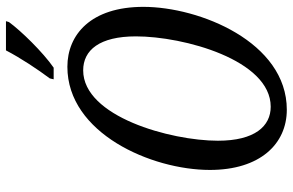

<svg xmlns="http://www.w3.org/2000/svg" viewBox="-189 -782 982 644"><g transform="rotate(-90 302.0 -460.0)"><path d="M358 -771H397C449 -807 521 -881 550 -921L553 -931H455C429 -881 391 -824 361 -784ZM256 11C483 11 601 -282 601 -470C601 -646 508 -725 400 -725C177 -725 54 -443 54 -247C54 -79 141 11 256 11ZM266 -43C201 -43 152 -96 152 -220C152 -379 233 -672 388 -672C456 -672 502 -617 502 -495C502 -335 423 -43 266 -43Z"/></g></svg>

Font: Noto Serif ExtraCondensed
Style: Italic
Weight: 400
Width: 2
Italic angle: -12°
Designer: Monotype Design Team
Foundry: Monotype Imaging Inc.
Version: Version 2.014